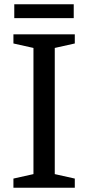

<svg xmlns="http://www.w3.org/2000/svg" viewBox="-20 -881 414 901"><path d="M237 -656V-64L331 -43V0H43V-43L137 -64V-656L43 -677V-720H331V-677ZM47 -796V-861H326V-796Z"/></svg>

Font: Domine
Style: Regular
Weight: 400
Designer: Pablo Impallari, Rodrigo Fuenzalida, Brenda Gallo
Foundry: Pablo Impallari, Rodrigo Fuenzalida, Brenda Gallo
Version: Version 2.000